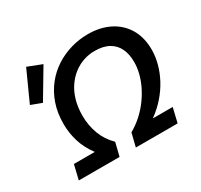

<svg xmlns="http://www.w3.org/2000/svg" viewBox="-150 -919 1165 1114"><g transform="rotate(-30 432.0 -362.0)"><path d="M79 0 102 -97H242Q200 -154 183 -211.5Q166 -269 166 -327Q166 -402 187 -462Q208 -522 245 -568.5Q282 -615 330.5 -646Q379 -677 434.5 -693Q490 -709 548 -709Q630 -709 692.5 -677.5Q755 -646 790 -587Q825 -528 825 -446Q825 -400 812 -352Q799 -304 774.5 -258.5Q750 -213 714 -172Q678 -131 631 -97H764L741 0H461L483 -89Q525 -113 559 -144Q593 -175 619 -210.5Q645 -246 663.5 -284Q682 -322 691.5 -360.5Q701 -399 701 -435Q701 -487 683 -525Q665 -563 628 -584Q591 -605 533 -605Q495 -605 459 -593Q423 -581 391.5 -557Q360 -533 336 -498Q312 -463 298.5 -417Q285 -371 285 -314Q285 -250 306.5 -192Q328 -134 374 -89L352 0ZM124 -494 52 -521 144 -724 239 -687Z"/></g></svg>

Font: Ubuntu Sans SemiBold
Style: Italic
Weight: 600
Italic angle: -13.5°
Designer: Dalton Maag Ltd
Foundry: Dalton Maag Ltd
Version: Version 1.006